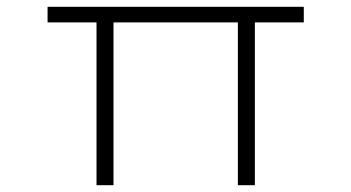

<svg xmlns="http://www.w3.org/2000/svg" viewBox="-20 -545 1034 565"><path d="M264 0V-514L281 -479H120V-525H874V-479H713L730 -514V0H680V-493L694 -479H301L314 -492V0Z"/></svg>

Font: Lexend Zetta ExtraLight
Style: Regular
Weight: 250
Version: Version 1.007